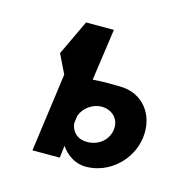

<svg xmlns="http://www.w3.org/2000/svg" viewBox="-56 -324 361 380"><g transform="rotate(15 124.5 -134.0)"><path d="M185 -81C182 -59 163 -44 140 -44C120 -44 108 -56 106 -73L108 -89C114 -106 132 -119 150 -119C172 -119 188 -103 185 -81ZM96 0 99 -25C110 -9 128 4 150 4C198 4 239 -34 245 -81C251 -128 222 -167 174 -167C164 -167 141 -168 119 -166L134 -272H77L43 -200L62 -161L40 0Z"/></g></svg>

Font: Hussar Tani
Style: DwaKurs
Weight: 700
Foundry: Cannot Into Space Fonts
Version: Version 0.92